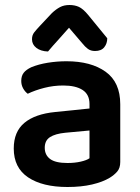

<svg xmlns="http://www.w3.org/2000/svg" viewBox="-20 -733 562 768"><path d="M250 -81Q279 -81 303 -86.5Q327 -92 338 -100V-211L241 -202Q201 -198 180 -184.5Q159 -171 159 -142Q159 -113 180.5 -97Q202 -81 250 -81ZM246 -488Q344 -488 402.5 -446Q461 -404 461 -316V-85Q461 -61 449 -47Q437 -33 419 -22Q391 -5 348 5Q305 15 250 15Q150 15 92.5 -23.5Q35 -62 35 -139Q35 -206 77.5 -241.5Q120 -277 201 -285L338 -299V-317Q338 -355 310.5 -373Q283 -391 233 -391Q194 -391 157 -381.5Q120 -372 91 -358Q80 -366 72.5 -379.5Q65 -393 65 -409Q65 -429 74.5 -441.5Q84 -454 105 -464Q134 -476 171 -482Q208 -488 246 -488ZM256 -622Q231 -593 212 -572.5Q193 -552 172 -527Q143 -528 125.5 -541.5Q108 -555 108 -576Q108 -592 116.5 -603Q125 -614 141 -631L188 -681Q204 -696 220 -704.5Q236 -713 258 -713Q279 -713 295.5 -705.5Q312 -698 332 -674L409 -580Q409 -559 397 -544Q385 -529 360 -529Q343 -529 331.5 -537.5Q320 -546 309 -560Z"/></svg>

Font: Baloo Da 2 SemiBold
Style: Regular
Weight: 600
Designer: Noopur Datye, Sulekha Rajkumar and Ek Type
Foundry: Ek Type
Version: Version 1.640;hotconv 1.0.111;makeotfexe 2.5.65597; ttfautoh